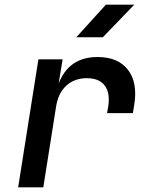

<svg xmlns="http://www.w3.org/2000/svg" viewBox="-20 -805 640 825"><path d="M58 0 145 -550H249L232 -446Q276 -560 399 -560Q487 -560 529.5 -505.5Q572 -451 557 -356L551 -319H440L445 -347Q454 -406 430 -437.5Q406 -469 353 -469Q300 -469 265 -437Q230 -405 221 -347L166 0ZM308 -645 435 -785H557L422 -645Z"/></svg>

Font: NKDuy Mono SemiBold
Style: Italic
Weight: 600
Italic angle: -9°
Monospace: yes
Designer: NKDuy
Foundry: NKDuy
Version: Version 2.251; ttfautohint (v1.8.4.7-5d5b)